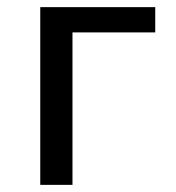

<svg xmlns="http://www.w3.org/2000/svg" viewBox="-20 -518 492 538"><path d="M415 -427.2H183.1V0H92.8V-498H415Z"/></svg>

Font: Andika DR AuSIL
Style: Regular
Weight: 400
Designer: Annie Olsen & Victor Gaultney
Foundry: SIL International
Version: Version 0.003